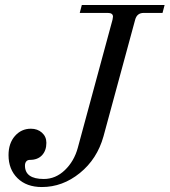

<svg xmlns="http://www.w3.org/2000/svg" viewBox="-20 -732 680 770"><path d="M14.2 -109.9Q14.2 -157.2 39.8 -186.5Q65.4 -215.8 104 -215.8Q130.4 -215.8 148.2 -200Q166 -184.1 166 -159.2Q166 -128.4 148.7 -109.6Q131.3 -90.8 100.1 -90.8Q90.3 -90.8 85.2 -84.5Q80.1 -78.1 80.1 -67.9Q80.1 -14.2 155.8 -14.2Q203.1 -14.2 240.2 -49.8Q277.3 -85.4 292 -139.2L431.2 -652.8Q433.1 -662.6 433.1 -665Q433.1 -680.2 412.1 -680.2H299.8L308.1 -711.9H640.1L631.8 -680.2H556.2Q529.3 -680.2 522 -652.8L395 -185.1Q369.6 -94.2 300.3 -38.1Q231 18.1 147.9 18.1Q86.4 18.1 50.3 -17.3Q14.2 -52.7 14.2 -109.9Z"/></svg>

Font: Flanker Steampunk
Style: Italic
Weight: 400
Italic angle: -12°
Designer: Alexey Kryukov, Leonardo Di Lena
Foundry: Alexey Kryukov, Leonardo Di Lena
Version: 1.210